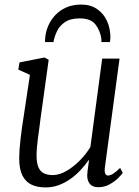

<svg xmlns="http://www.w3.org/2000/svg" viewBox="-20 -810 606 840"><path d="M179 10Q144 10 118.2 -2Q92.5 -14 78.2 -41.8Q64 -69.5 64 -117.5Q64 -134 65.5 -156Q67 -178 70 -202.5Q73 -227 76 -250.5Q79 -274 82.5 -293.5L111 -482.5L60 -505.5L65.5 -537L174.5 -558.5L193 -548.5L157 -289Q154.5 -268.5 151.8 -247.8Q149 -227 146.2 -206.8Q143.5 -186.5 141.8 -167Q140 -147.5 140 -130Q140 -95.5 148.8 -76.8Q157.5 -58 173.5 -51Q189.5 -44 211 -44Q239.5 -44 270.2 -61.8Q301 -79.5 328.8 -107.5Q356.5 -135.5 375.5 -167L427 -553.5H503L439 -78.5Q436.5 -60.5 440.2 -51.2Q444 -42 452 -42Q462 -42 475 -50Q488 -58 505.5 -75.5L517 -54Q512.5 -46.5 497.2 -31.2Q482 -16 459.5 -3.5Q437 9 410.5 9Q382.5 9 370.5 -9Q358.5 -27 362.5 -55Q362.5 -57 363.2 -63Q364 -69 365.2 -77.5Q366.5 -86 367.5 -94.5Q368.5 -103 369.5 -109.5L368.5 -110Q352 -87 332 -65.5Q312 -44 288 -27Q264 -10 236.8 0Q209.5 10 179 10ZM177 -626Q177 -630 177 -634Q177 -638 177.5 -641.5Q179.5 -670.5 191 -697Q202.5 -723.5 222.5 -744.5Q242.5 -765.5 270.8 -777.8Q299 -790 335.5 -790Q376.5 -790 405 -770.2Q433.5 -750.5 448.2 -718Q463 -685.5 463 -646.5Q463 -642 462.2 -635.8Q461.5 -629.5 461 -626H423.5Q423.5 -629.5 423.8 -633.5Q424 -637.5 423 -643Q418 -676 397.8 -702.8Q377.5 -729.5 328.5 -729.5Q287.5 -729.5 263.5 -712.8Q239.5 -696 228.5 -671.8Q217.5 -647.5 214 -626Z"/></svg>

Font: Merriweather 36pt Light
Style: Italic
Weight: 300
Italic angle: -7.8°
Version: Version 2.101